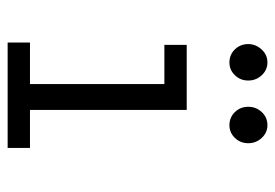

<svg xmlns="http://www.w3.org/2000/svg" viewBox="-126 -576 703 490"><g transform="rotate(90 225.0 -331.5)"><path d="M89 0V-57H195V-400H95V-457H261V-57H358V0ZM140 -566Q120 -566 106.5 -580Q93 -594 93 -614Q93 -633 106.5 -648Q120 -663 140 -663Q159 -663 172.5 -648.5Q186 -634 186 -614Q186 -594 172.5 -580Q159 -566 140 -566ZM300 -566Q280 -566 266.5 -580Q253 -594 253 -614Q253 -634 266.5 -648.5Q280 -663 300 -663Q319 -663 332.5 -648.5Q346 -634 346 -614Q346 -594 332.5 -580Q319 -566 300 -566Z"/></g></svg>

Font: Inconsolata SemiCondensed
Style: Regular
Weight: 400
Width: 4
Monospace: yes
Designer: Raph Levien, Cyreal, Brenton Simpson
Foundry: Raph Levien, Cyreal, Google
Version: Version 3.000; ttfautohint (v1.8.2.53-6de2)